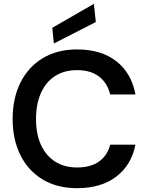

<svg xmlns="http://www.w3.org/2000/svg" viewBox="-20 -970 773 1002"><path d="M382 12Q278 12 202.5 -33.5Q127 -79 86.5 -160.5Q46 -242 46 -349Q46 -457 86.5 -538.5Q127 -620 202.5 -666Q278 -712 382 -712Q508 -712 587 -650.5Q666 -589 687 -477H555Q541 -536 497.5 -570Q454 -604 382 -604Q316 -604 268 -573.5Q220 -543 194 -485.5Q168 -428 168 -349Q168 -270 194 -213.5Q220 -157 268 -126.5Q316 -96 382 -96Q454 -96 497.5 -127.5Q541 -159 555 -215H687Q666 -109 587 -48.5Q508 12 382 12ZM261 -743 253 -825 470 -950 480 -855Z"/></svg>

Font: DM Sans 17pt SemiBold
Style: Regular
Weight: 600
Version: Version 4.004;gftools[0.9.30]